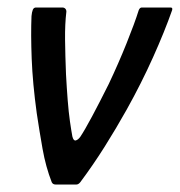

<svg xmlns="http://www.w3.org/2000/svg" viewBox="-20 -492 480 512"><path d="M128 0Q121 0 118 -6Q102 -47 93.5 -95Q85 -143 78 -190Q67 -270 64.5 -335.5Q62 -401 64 -449Q65 -460 67.5 -466Q70 -472 76 -472H146Q151 -472 154 -469Q157 -466 157 -461Q153 -428 153.5 -386Q154 -344 156 -294Q158 -257 160.5 -225Q163 -193 166.5 -168.5Q170 -144 173 -128Q176 -116 182 -117.5Q188 -119 194 -127Q206 -145 225.5 -181.5Q245 -218 270 -268Q296 -323 317.5 -376.5Q339 -430 350 -465Q353 -472 358 -472H435Q441 -472 439 -465Q419 -408 388 -339Q357 -270 318 -200Q290 -150 259.5 -101.5Q229 -53 194 -6Q189 0 184 0Z"/></svg>

Font: Glory Medium
Style: Italic
Weight: 500
Italic angle: -12°
Version: Version 1.011